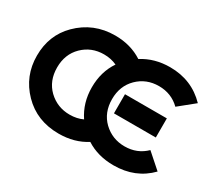

<svg xmlns="http://www.w3.org/2000/svg" viewBox="-140 -1009 1423 1282"><g transform="rotate(30 571.5 -368.5)"><path d="M672.4 -439.9H995.1V-292.5H672.4Q672.4 -292.5 672.4 -439.9ZM419.4 9.8Q251 9.8 142.6 -101.6Q34.2 -212.9 34.2 -369.6Q34.2 -527.3 138.7 -631.8Q254.4 -747.1 420.9 -747.1Q540.5 -747.1 631.8 -688Q725.1 -747.1 844.2 -747.1Q1011.7 -747.1 1123.5 -631.3L1005.4 -535.6Q939 -600.6 842.8 -600.6Q746.1 -600.6 679.7 -535.6Q613.8 -470.7 613.8 -368.7Q613.8 -265.6 680.2 -201.2Q748 -136.7 843.3 -136.7Q939.9 -136.7 1005.9 -201.7L1119.1 -101.6Q1010.7 9.8 842.8 9.8Q721.2 9.8 630.9 -48.3Q540.5 9.8 419.4 9.8ZM518.6 -579.6Q473.6 -600.6 419.4 -600.6Q322.8 -600.6 256.3 -535.6Q190.4 -470.7 190.4 -368.7Q190.4 -265.6 256.8 -201.2Q324.7 -136.7 419.9 -136.7Q475.1 -136.7 520 -157.7Q457.5 -250.5 457.5 -369.6Q457.5 -490.2 518.6 -579.6Z"/></g></svg>

Font: Newest Shape
Style: Bold
Weight: 700
Designer: Wojciech Kalinowski "wmk69" (wmk69@o2.pl)
Foundry: Wojciech Kalinowski "wmk69" (wmk69@o2.pl)
Version: Version 1.0.0; 2022-02-24